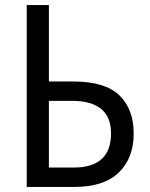

<svg xmlns="http://www.w3.org/2000/svg" viewBox="-20 -734 588 754"><path d="M274 0Q388 0 446.5 -56.5Q505 -113 505 -210Q505 -305 449 -359.5Q393 -414 267 -414H172V-714H85V0ZM172 -338H262Q416 -338 416 -210Q416 -76 269 -76H172Z"/></svg>

Font: Noto Sans UI SemiCondensed
Style: Regular
Weight: 400
Width: 4
Designer: Monotype Design Team
Foundry: Monotype Imaging Inc.
Version: 1.001